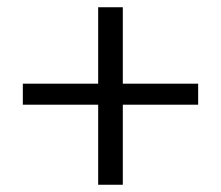

<svg xmlns="http://www.w3.org/2000/svg" viewBox="-20 -510 610 530"><path d="M43 -221V-279H251V-490H319V-279H527V-221H319V0H251V-221Z"/></svg>

Font: Linguistics Pro
Style: Regular
Weight: 400
Designer: Stefan Peev, Context Ltd
Foundry: Stefan Peev, Context Ltd
Version: Version 001.000